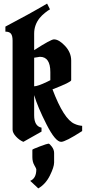

<svg xmlns="http://www.w3.org/2000/svg" viewBox="-20 -789 477 1068"><path d="M160 85V44Q160 41 201.5 25.5Q243 10 249.5 10Q256 10 268.5 27Q281 44 281 62V115Q281 140 257.5 187.5Q234 235 193 259L148 217Q182 203 182 153Q182 149 171 130Q160 111 160 85ZM170 -148Q170 -87 211 -79V-57L110 0Q88 -9 69 -29.5Q50 -50 50 -68V-563Q50 -590 41 -601.5Q32 -613 10 -613V-641Q140 -709 242 -769L258 -737Q248 -732 230 -717.5Q212 -703 200 -688Q170 -650 170 -602V-510Q263 -570 280 -570Q308 -570 342 -533.5Q376 -497 376 -452V-343Q376 -332 272 -292Q335 -125 395 -100Q414 -91 437 -89V-60Q344 0 320 0Q288 0 238.5 -97.5Q189 -195 170 -260ZM170 -309Q190 -309 242 -334L260 -343V-388Q260 -473 202 -473L170 -468Z"/></svg>

Font: Pirata One
Style: Regular
Weight: 400
Designer: Rodrigo Fuenzalida, Nicolas Massi
Foundry: Rodrigo Fuenzalida, Nicolas Massi
Version: Version 1.001